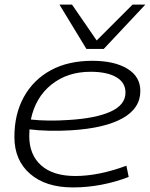

<svg xmlns="http://www.w3.org/2000/svg" viewBox="-20 -810 657 840"><path d="M543 -36Q487 -14 424.5 -2Q362 10 299 10Q180 10 111.5 -49.5Q43 -109 43 -211Q43 -311 84.5 -386Q126 -461 202 -502.5Q278 -544 384 -544Q480 -544 537 -509.5Q594 -475 594 -412Q594 -336 516 -292.5Q438 -249 292 -240Q244 -237 196.5 -238Q149 -239 109 -244Q108 -230 108 -215Q108 -133 160 -86.5Q212 -40 310 -40Q361 -40 417.5 -51.5Q474 -63 533 -85ZM376 -496Q275 -496 205 -440Q135 -384 115 -287Q152 -283 194 -282.5Q236 -282 279 -285Q398 -292 463.5 -321.5Q529 -351 529 -405Q529 -449 488.5 -472.5Q448 -496 376 -496ZM616 -790 434 -596H358L240 -790H295L403 -633L560 -790Z"/></svg>

Font: Georama Expanded Light
Style: Italic
Weight: 300
Width: 7
Italic angle: -9°
Designer: Jean-Baptiste Levee
Foundry: Production Type
Version: Version 1.000